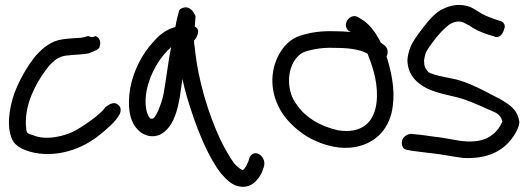

<svg xmlns="http://www.w3.org/2000/svg" viewBox="-20 -591 2097 762"><path d="M84 -83C82 -95 82 -111 84 -132C92 -208 135 -281 175 -330C195 -352 212 -365 239 -370C248 -371 262 -372 270 -373C288 -375 316 -375 335 -380H336V-381C380 -397 375 -405 375 -405C382 -423 376 -442 359 -448C350 -442 341 -443 330 -448C318 -445 315 -443 299 -441C275 -439 254 -439 229 -435C183 -429 150 -401 123 -371C89 -331 55 -270 36 -218C18 -165 1 -78 35 -26C57 2 108 18 156 20C250 24 330 -17 381 -60C406 -81 439 -108 453 -135H454C459 -146 466 -169 441 -180C423 -188 398 -165 398 -165C387 -149 362 -128 338 -111C322 -99 302 -86 281 -74C240 -51 164 -32 112 -54C89 -61 86 -62 84 -79Z M753 -485C754 -498 755 -514 756 -526C751 -542 733 -569 707 -560C698 -558 694 -554 691 -549C687 -536 680 -508 676 -484C635 -472 611 -451 586 -422C546 -379 510 -312 497 -242C486 -177 490 -113 528 -75C557 -46 604 -39 638 -73C672 -104 685 -157 694 -208C698 -232 700 -253 704 -278C713 -234 727 -187 742 -143C769 -61 810 37 856 96C878 122 898 140 921 147C978 163 1006 119 1019 94L1027 72C1042 25 977 -12 966 49L957 68C954 73 946 85 943 84L942 83H941C937 82 924 74 909 57C893 35 875 4 856 -34C808 -136 766 -270 753 -402C751 -413 750 -421 750 -430C759 -437 780 -475 753 -485ZM659 -404C647 -344 640 -277 629 -218C621 -178 597 -118 584 -120C583 -120 580 -120 576 -121C558 -140 553 -188 562 -231C575 -300 615 -365 659 -404Z M1108 -131C1137 -92 1182 -54 1230 -33C1271 -14 1331 4 1392 -8C1474 -24 1529 -83 1539 -172C1548 -235 1533 -303 1519 -351L1514 -367C1521 -380 1521 -399 1506 -411L1491 -422C1488 -428 1485 -435 1481 -441C1466 -468 1441 -500 1414 -515L1404 -521C1372 -545 1331 -492 1366 -467H1367L1371 -464C1352 -466 1331 -467 1307 -467C1255 -469 1208 -462 1168 -448C1120 -432 1086 -385 1071 -337C1046 -257 1071 -181 1108 -131ZM1191 -386C1221 -396 1263 -403 1305 -401H1306C1363 -401 1406 -396 1439 -378L1441 -372C1462 -319 1483 -252 1474 -181C1464 -103 1413 -59 1321 -74C1253 -89 1194 -124 1161 -171C1150 -186 1141 -200 1136 -216C1111 -291 1141 -369 1191 -386Z M2041 -108C2036 -147 2011 -170 1984 -186C1974 -193 1960 -201 1945 -208C1931 -215 1917 -223 1899 -232C1865 -249 1829 -266 1789 -276L1741 -286C1719 -290 1690 -298 1680 -305C1668 -320 1663 -326 1663 -351C1664 -359 1666 -370 1670 -382C1674 -391 1689 -414 1713 -444C1737 -473 1757 -490 1767 -496C1786 -506 1800 -508 1817 -503L1842 -490C1864 -474 1891 -462 1919 -453L1940 -447C1961 -436 1976 -456 1981 -476C1986 -486 1984 -505 1961 -509L1940 -516C1928 -521 1915 -525 1905 -530C1885 -539 1869 -553 1845 -564H1844C1804 -578 1769 -571 1735 -554C1712 -543 1688 -519 1661 -484C1634 -449 1616 -423 1609 -404C1602 -386 1598 -369 1597 -354C1597 -293 1636 -259 1677 -239C1723 -217 1776 -212 1821 -197C1863 -182 1910 -161 1949 -143C1964 -133 1968 -127 1974 -109C1957 -69 1924 -38 1871 -31C1818 -24 1769 -41 1716 -47C1687 -50 1657 -56 1628 -58L1610 -60C1608 -60 1593 -56 1588 -51C1571 -38 1572 -16 1581 -3C1586 1 1593 4 1602 5L1619 8C1646 11 1677 16 1708 19C1743 23 1783 32 1820 36H1821C1913 40 1972 10 2010 -39C2022 -55 2039 -81 2041 -104Z"/></svg>

Font: Stray Cat
Style: ExBd
Weight: 800
Version: Version 1.0